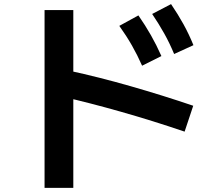

<svg xmlns="http://www.w3.org/2000/svg" viewBox="-20 -842 1040 935"><path d="M672 -522Q649 -574 622.5 -620.5Q596 -667 561 -716L654 -767Q688 -718 715 -670.5Q742 -623 766 -569ZM828 -579Q806 -632 780 -678.5Q754 -725 721 -774L813 -822Q847 -772 873.5 -724Q900 -676 922 -622ZM879 -201Q723 -254 570 -297.5Q417 -341 281 -372L316 -498Q460 -467 617 -422Q774 -377 921 -327ZM197 73V-793H337V73Z"/></svg>

Font: M PLUS 1 Code
Style: Bold
Weight: 700
Designer: Coji Morishita
Foundry: UNDERFOREST DESIGN
Version: Version 1.002